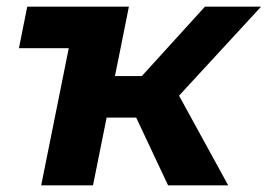

<svg xmlns="http://www.w3.org/2000/svg" viewBox="-20 -558 806 578"><path d="M766 -538H597L407 -329H326L343 -413L368 -538H62L37 -413H187L104 0H260L301 -204H390L486 0H667L519 -270Z"/></svg>

Font: AWKNG-Font
Style: Bold Italic
Weight: 700
Italic angle: -11.3°
Designer: Awakening Church
Foundry: Awakening Church
Version: Version 1.700;PS 001.700;hotconv 1.0.88;makeotf.lib2.5.64775